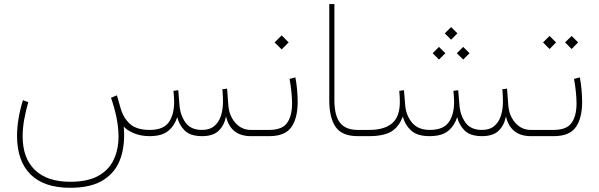

<svg xmlns="http://www.w3.org/2000/svg" viewBox="-20 -663 2918 935"><path d="M321.8 222.2Q407.7 222.2 459.2 193.1Q510.7 164.1 533.9 114.3Q557.1 64.5 557.1 1.5Q557.1 -42 547.4 -90.1Q537.6 -138.2 520.5 -187L549.3 -198.7L568.4 -132.3Q583 -85 615.2 -57.6Q647.5 -30.3 709.5 -30.3Q774.9 -30.3 801.5 -67.1Q828.1 -104 828.1 -167.5Q828.1 -178.2 827.1 -192.4Q826.2 -206.5 824.7 -220.7L848.1 -223.6L854 -152.3Q857.4 -103 883.1 -66.7Q908.7 -30.3 963.4 -30.3Q1001 -30.3 1023.4 -49.1Q1045.9 -67.9 1055.9 -99.1Q1065.9 -130.4 1065.9 -167.5Q1065.9 -195.8 1063 -228.5L1085.9 -231.4L1091.8 -152.3Q1095.2 -100.6 1125.7 -65.4Q1156.2 -30.3 1202.1 -30.3H1231.9V0H1202.1Q1103 0 1080.6 -96.2Q1071.8 -51.8 1044.4 -25.9Q1017.1 0 964.4 0Q905.8 0 878.4 -28.3Q851.1 -56.6 843.3 -92.8Q830.6 -51.8 799.6 -25.9Q768.6 0 709 0Q665.5 0 631.6 -14.4Q597.7 -28.8 582.5 -46.9Q590.3 39.1 567.6 106.4Q544.9 173.8 485.1 212.6Q425.3 251.5 321.8 251.5Q194.3 251.5 128.7 186.3Q63 121.1 63 -1.5Q63 -43 70.6 -87.4Q78.1 -131.8 91.8 -175.3L117.7 -165.5Q106 -125 98.1 -82.5Q90.3 -40 90.3 1.5Q90.3 107.4 150.1 164.8Q210 222.2 321.8 222.2Z M1291.5 0H1212.4V-30.3H1290.5Q1354 -30.3 1378.2 -64.5Q1402.3 -98.6 1402.3 -159.7Q1402.3 -184.6 1398.9 -217Q1395.5 -249.5 1390.1 -278.8L1418.5 -286.1Q1423.8 -259.3 1426.8 -226.1Q1429.7 -192.9 1429.7 -167.5Q1429.7 -87.9 1398.9 -43.9Q1368.2 0 1291.5 0ZM1351.6 -490.7 1385.7 -456.5 1351.6 -422.4 1317.4 -456.5Z M1583.5 -643.1H1608.4V-176.3Q1608.4 -99.6 1636 -64.9Q1663.6 -30.3 1721.7 -30.3H1751.5V0H1721.7Q1645.5 0 1614.5 -44.9Q1583.5 -89.8 1583.5 -174.3Z M2176.8 -531.2 2207.5 -500.5 2176.8 -469.7 2146 -500.5ZM2235.8 -434.6 2266.6 -403.8 2235.8 -373 2204.6 -403.8ZM2117.7 -434.6 2148.9 -403.8 2117.7 -373 2086.9 -403.8ZM2327.6 0Q2269 0 2241.7 -28.3Q2214.4 -56.6 2206.5 -92.8Q2193.8 -51.8 2162.8 -25.9Q2131.8 0 2072.3 0Q2012.2 0 1982.4 -27.1Q1952.6 -54.2 1941.4 -95.2Q1922.4 -44.4 1885.3 -22.2Q1848.1 0 1776.9 0H1731.9V-30.3H1777.8Q1850.6 -30.3 1888.9 -62Q1927.2 -93.8 1927.2 -167.5Q1927.2 -178.2 1926.5 -192.4Q1925.8 -206.5 1924.3 -220.7L1947.3 -223.6L1953.1 -152.3Q1957 -101.1 1986.6 -65.7Q2016.1 -30.3 2072.8 -30.3Q2138.2 -30.3 2164.8 -67.1Q2191.4 -104 2191.4 -167.5Q2191.4 -178.2 2190.4 -192.4Q2189.5 -206.5 2188 -220.7L2211.4 -223.6L2217.3 -152.3Q2220.7 -103 2246.3 -66.7Q2272 -30.3 2326.7 -30.3Q2364.3 -30.3 2386.7 -49.1Q2409.2 -67.9 2419.2 -99.1Q2429.2 -130.4 2429.2 -167.5Q2429.2 -195.8 2426.3 -228.5L2449.2 -231.4L2455.1 -152.3Q2458.5 -100.6 2489 -65.4Q2519.5 -30.3 2565.4 -30.3H2595.7V0H2565.4Q2466.3 0 2443.8 -96.2Q2435.1 -51.8 2407.7 -25.9Q2380.4 0 2327.6 0Z M2763.7 -487.8 2795.4 -456.5 2763.7 -424.3 2731.9 -456.5ZM2656.2 -487.8 2688 -456.5 2656.2 -424.3 2624.5 -456.5ZM2576.2 -30.3H2675.8Q2739.3 -30.3 2763.4 -64.5Q2787.6 -98.6 2787.6 -159.7Q2787.6 -184.6 2784.2 -217Q2780.8 -249.5 2775.4 -278.8L2803.7 -286.1Q2809.1 -259.3 2812 -226.1Q2814.9 -192.9 2814.9 -167.5Q2814.9 -87.9 2784.2 -43.9Q2753.4 0 2676.8 0H2576.2Z"/></svg>

Font: Vazirmatn FD Thin
Style: Regular
Weight: 100
Designer: Saber Rastikerdar
Foundry: Saber Rastikerdar
Version: Version 33.003